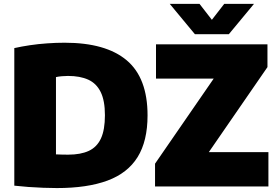

<svg xmlns="http://www.w3.org/2000/svg" viewBox="-20 -971 1447 1000"><path d="M276 8.5Q243.5 8.5 205.2 7Q167 5.5 128.2 2.8Q89.5 0 54.5 -4V-720.5Q92 -729 135.8 -735.5Q179.5 -742 225.8 -745.2Q272 -748.5 316.5 -748.5Q531 -748.5 639.8 -657Q748.5 -565.5 748.5 -370Q748.5 -236.5 696.8 -153Q645 -69.5 540 -30.5Q435 8.5 276 8.5ZM335.5 -165.5Q400 -165.5 442.5 -185.2Q485 -205 505.8 -250Q526.5 -295 526.5 -371Q526.5 -446.5 504.5 -491.5Q482.5 -536.5 439.8 -556Q397 -575.5 334 -575.5Q320.5 -575.5 302.5 -574Q284.5 -572.5 271.5 -569.5V-167Q289 -166 305 -165.8Q321 -165.5 335.5 -165.5ZM787.5 0V-118.5L1119.5 -600V-561.5H792.5V-740H1373V-621.5L1041 -140V-178.5H1378V0ZM995 -793 864 -951H1019L1098.5 -848.5H1068.5L1148 -951H1303L1172 -793Z"/></svg>

Font: Encode Sans SC Black
Style: Regular
Weight: 900
Version: Version 3.002